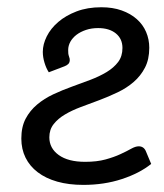

<svg xmlns="http://www.w3.org/2000/svg" viewBox="-20 -505 454 532"><path d="M115.2 -304.7Q107.9 -315.9 103.3 -331.3Q98.6 -346.7 98.6 -361.3Q98.6 -382.3 109.6 -404.3Q120.6 -426.3 141.4 -444.1Q162.1 -461.9 192.1 -473.4Q222.2 -484.9 260.7 -484.9Q292.5 -484.9 317.1 -476.1Q341.8 -467.3 358.9 -452.1Q376 -437 384.8 -416.5Q393.6 -396 393.6 -372.6Q393.6 -340.3 381.6 -317.4Q369.6 -294.4 350.3 -277.8Q331.1 -261.2 306.2 -249.3Q281.2 -237.3 255.1 -227.5Q229 -217.8 204.1 -208.5Q179.2 -199.2 159.9 -187.7Q140.6 -176.3 128.7 -161.1Q116.7 -146 116.7 -124.5Q116.7 -94.2 142.8 -75.4Q168.9 -56.6 215.8 -56.6Q248.5 -56.6 272.5 -63.2Q296.4 -69.8 313.7 -77.9Q331.1 -85.9 343.3 -92.8Q355.5 -99.6 364.3 -99.6Q377.9 -99.6 383.8 -86.9L398.9 -50.8Q366.7 -24.9 317.6 -8.8Q268.6 7.3 210.9 7.3Q170.4 7.3 138.7 -1.7Q106.9 -10.7 84.7 -27.6Q62.5 -44.4 50.8 -68.1Q39.1 -91.8 39.1 -121.1Q39.1 -153.3 51 -176Q63 -198.7 82.8 -215.3Q102.5 -231.9 127.7 -243.7Q152.8 -255.4 179.2 -264.9Q205.6 -274.4 230.7 -283.9Q255.9 -293.5 275.6 -305.4Q295.4 -317.4 307.4 -333.3Q319.3 -349.1 319.3 -372.1Q319.3 -397.5 301 -412.4Q282.7 -427.2 252 -427.2Q233.4 -427.2 218.3 -422.1Q203.1 -417 192.1 -408.7Q181.2 -400.4 175 -389.4Q168.9 -378.4 168.9 -366.2Q168.5 -356 171.1 -348.9Q173.8 -341.8 173.3 -337.9Q172.9 -331.1 168.9 -327.4Q165 -323.7 158.7 -321.3Z"/></svg>

Font: Carlito
Style: Italic
Weight: 400
Italic angle: -7°
Designer: Lukasz Dziedzic
Foundry: tyPoland Lukasz Dziedzic
Version: Version 1.104